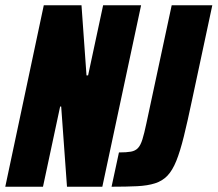

<svg xmlns="http://www.w3.org/2000/svg" viewBox="-35 -708 825 728"><path d="M-15 0 131 -688H274L293 -422H299L356 -688H500L353 0H219L197 -304H193L128 0ZM388 0 416 -130Q445 -130 461.5 -133Q478 -136 488 -146.5Q498 -157 505 -179.5Q512 -202 520 -240L616 -688H770L693 -328Q676 -247 662 -190.5Q648 -134 633.5 -98Q619 -62 600 -42Q581 -22 553 -13Q525 -4 485 -2Q445 0 388 0Z"/></svg>

Font: Saira Condensed Black
Style: Italic
Weight: 900
Width: 3
Italic angle: -12°
Designer: Hector Gatti with collaboration of the Omnibus-Type team
Foundry: Omnibus-Type
Version: Version 1.101